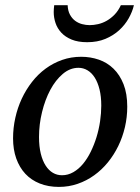

<svg xmlns="http://www.w3.org/2000/svg" viewBox="-20 -715 546 747"><path d="M374 -304.2Q374 -339.8 367.2 -367.2Q360.4 -394.5 348.6 -413.1Q336.9 -431.6 320.6 -441.4Q304.2 -451.2 285.2 -451.2Q252.4 -451.2 224.4 -427.5Q196.3 -403.8 175.8 -365.5Q155.3 -327.1 143.6 -279.1Q131.8 -231 131.8 -182.1Q131.8 -145 138.7 -117.2Q145.5 -89.4 157.7 -70.6Q169.9 -51.8 186 -42.5Q202.1 -33.2 221.2 -33.2Q244.6 -33.2 265.4 -45.2Q286.1 -57.1 303 -77.4Q319.8 -97.7 333 -124.5Q346.2 -151.4 355.5 -181.4Q364.7 -211.4 369.4 -243.2Q374 -274.9 374 -304.2ZM475.1 -299.8Q475.1 -259.3 466.1 -220.5Q457 -181.6 440.2 -147Q423.3 -112.3 399.7 -83.3Q376 -54.2 346.4 -33Q316.9 -11.7 282.2 0.2Q247.6 12.2 209 12.2Q168 12.2 134.8 -1Q101.6 -14.2 78.6 -38.8Q55.7 -63.5 43.2 -98.4Q30.8 -133.3 30.8 -176.8Q30.8 -217.3 39.6 -256.6Q48.3 -295.9 64.7 -331.1Q81.1 -366.2 104.5 -396.2Q127.9 -426.3 157.5 -448Q187 -469.7 221.9 -481.9Q256.8 -494.1 295.9 -494.1Q332 -494.1 364.5 -482.9Q397 -471.7 421.6 -447.8Q446.3 -423.8 460.7 -387.2Q475.1 -350.6 475.1 -299.8ZM501 -694.8Q495.1 -669.4 480.7 -643.8Q466.3 -618.2 443.6 -597.4Q420.9 -576.7 389.9 -563.7Q358.9 -550.8 319.3 -550.8Q283.7 -550.8 258.8 -561Q233.9 -571.3 218.5 -587.9Q203.1 -604.5 196 -625.5Q189 -646.5 189 -668Q189 -673.8 189.5 -680.7Q189.9 -687.5 190.9 -694.8H243.2Q244.1 -672.9 252.2 -658Q260.3 -643.1 272.5 -634Q284.7 -625 299.6 -621.1Q314.5 -617.2 329.1 -617.2Q344.2 -617.2 361.6 -621.1Q378.9 -625 395.3 -634.3Q411.6 -643.6 426 -658.4Q440.4 -673.3 450.2 -694.8Z"/></svg>

Font: Charis SIL Eur
Style: Italic
Weight: 400
Italic angle: -11°
Foundry: SIL International
Version: Version 5.000